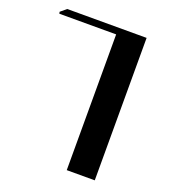

<svg xmlns="http://www.w3.org/2000/svg" viewBox="-133 -824 813 921"><g transform="rotate(20 273.0 -363.5)"><path d="M51.8 -727.1H457V0H314V-692.9H23.9L22 -702.1Z"/></g></svg>

Font: Laureen pro
Style: Bold
Weight: 700
Designer: Ahmed zaza
Foundry: zazatype
Version: Version 1.000